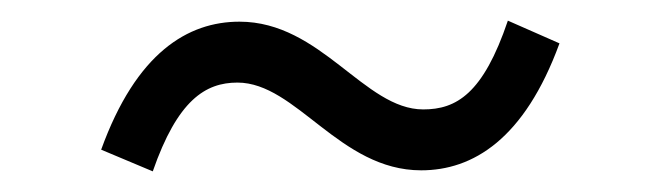

<svg xmlns="http://www.w3.org/2000/svg" viewBox="-20 -423 640 186"><path d="M388 -258C438 -258 488 -288 522 -381L472 -403C448 -332 422 -317 390 -317C333 -317 291 -402 212 -402C162 -402 112 -372 78 -278L128 -257C152 -326 179 -343 210 -343C267 -343 309 -258 388 -258Z"/></svg>

Font: Source Code Variable
Style: Italic
Weight: 400
Italic angle: -11°
Monospace: yes
Designer: Paul D. Hunt, Teo Tuominen
Foundry: Adobe Systems Incorporated
Version: Version 1.005;PS 1.0;hotconv 16.6.54;makeotf.lib2.5.65590